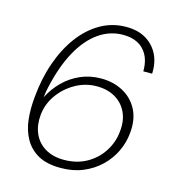

<svg xmlns="http://www.w3.org/2000/svg" viewBox="-108 -803 828 907"><g transform="rotate(15 306.5 -350.0)"><path d="M270 12Q202 12 159.5 -12Q117 -36 94 -77.5Q71 -119 65.5 -171Q60 -223 66 -281Q74 -372 101.5 -450.5Q129 -529 172.5 -587.5Q216 -646 273.5 -679Q331 -712 399 -712Q457 -712 496.5 -688Q536 -664 556 -623Q576 -582 573 -530H530Q531 -596 495.5 -634Q460 -672 394 -672Q330 -672 275.5 -634Q221 -596 180 -522Q139 -448 115 -339Q112 -327 110.5 -316.5Q109 -306 107 -290Q130 -335 165 -370Q200 -405 246.5 -425.5Q293 -446 347 -446Q408 -446 455.5 -420Q503 -394 527.5 -346Q552 -298 545 -232Q541 -185 520 -141Q499 -97 463 -62.5Q427 -28 378.5 -8Q330 12 270 12ZM275 -29Q337 -29 385 -55.5Q433 -82 462.5 -127.5Q492 -173 497 -227Q503 -280 484.5 -320Q466 -360 428 -382.5Q390 -405 337 -405Q281 -405 232 -377Q183 -349 151.5 -304Q120 -259 115 -206Q110 -156 127 -116Q144 -76 182 -52.5Q220 -29 275 -29Z"/></g></svg>

Font: DM Sans 20pt ExtraLight
Style: Italic
Weight: 250
Italic angle: -10°
Version: Version 4.004;gftools[0.9.30]